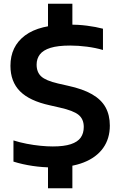

<svg xmlns="http://www.w3.org/2000/svg" viewBox="-20 -880 640 1020"><path d="M261 9.5Q207.5 9.5 153.2 1.5Q99 -6.5 51.5 -21.5V-134Q84.5 -123.5 122 -116.2Q159.5 -109 195.2 -105.5Q231 -102 260.5 -102Q320 -102 356.2 -114Q392.5 -126 408.8 -149Q425 -172 425 -205.5Q425 -247.5 397.2 -270Q369.5 -292.5 297.5 -308.5L245 -320.5Q137 -344 86.2 -395.2Q35.5 -446.5 35.5 -530.5Q35.5 -633.5 112.8 -691.5Q190 -749.5 346.5 -749.5Q396 -749.5 442.5 -743.5Q489 -737.5 527 -727.5V-614.5Q488 -626 442 -632Q396 -638 353 -638Q287.5 -638 248.2 -625.8Q209 -613.5 191.8 -590.8Q174.5 -568 174.5 -536.5Q174.5 -496.5 199 -474Q223.5 -451.5 288 -436.5L341 -424.5Q420 -407.5 469 -379.2Q518 -351 540.8 -309.8Q563.5 -268.5 563.5 -213Q563.5 -143.5 527.8 -93.5Q492 -43.5 424.5 -17Q357 9.5 261 9.5ZM235 120V-19L364.5 -20V120ZM235 -723.5V-860H364.5V-723.5Z"/></svg>

Font: Encode Sans SC SemiExpanded SemiBold
Style: Regular
Weight: 600
Width: 6
Designer: Multiple Designers
Foundry: Impallari Type
Version: Version 3.002